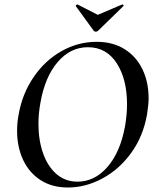

<svg xmlns="http://www.w3.org/2000/svg" viewBox="-20 -822 694 854"><path d="M56 -240Q56 -278 63 -313Q79 -405 129.5 -479Q180 -553 253.5 -594.5Q327 -636 410 -636Q482 -636 534 -603.5Q586 -571 613.5 -514Q641 -457 641 -385Q641 -357 634 -313Q617 -216 564 -142.5Q511 -69 436 -28.5Q361 12 282 12Q212 12 161 -20.5Q110 -53 83 -110.5Q56 -168 56 -240ZM536 -260Q545 -311 545 -358Q545 -470 499 -541Q453 -612 371 -612Q293 -612 236.5 -546Q180 -480 160 -366Q151 -318 151 -271Q151 -199 171.5 -140.5Q192 -82 231 -48Q270 -14 325 -14Q401 -14 458 -79.5Q515 -145 536 -260ZM317 -796Q317 -798 320 -800.5Q323 -803 325 -802L415 -756L523 -802H524Q527 -802 529 -799.5Q531 -797 529 -795L416 -685Q412 -681 406 -681Q401 -681 397 -685L317 -795Z"/></svg>

Font: Cormorant Infant SemiBold
Style: Italic
Weight: 600
Italic angle: -10°
Designer: Christian Thalmann (Catharsis Fonts)
Foundry: Catharsis Fonts
Version: Version 4.000